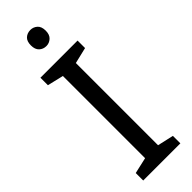

<svg xmlns="http://www.w3.org/2000/svg" viewBox="-302 -929 943 943"><g transform="rotate(-45 169.5 -457.5)"><path d="M298 0H40V-52L124 -71V-642L40 -662V-714H298V-662L214 -642V-71L298 -52ZM171 -915Q191 -915 206.5 -901.5Q222 -888 222 -859Q222 -831 206.5 -817Q191 -803 171 -803Q149 -803 134 -817Q119 -831 119 -859Q119 -888 134 -901.5Q149 -915 171 -915Z"/></g></svg>

Font: Noto Sans Sundanese
Style: Regular
Weight: 400
Designer: Monotype Design Team (Regular), Sérgio L. Martins (other weights)
Foundry: Monotype Imaging Inc.
Version: Version 2.003